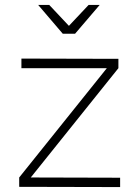

<svg xmlns="http://www.w3.org/2000/svg" viewBox="-20 -759 556 780"><path d="M67 -521 461 -520V-482L105 -38L468 -37V1L58 0V-38L414 -482H67ZM340 -739H385L285 -622H235L135 -739H180L260 -654Z"/></svg>

Font: Montserrat arm2 ExtraLight
Style: Regular
Weight: 275
Designer: Julieta Ulanovsky
Foundry: Julieta Ulanovsky
Version: Version 6.000